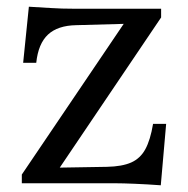

<svg xmlns="http://www.w3.org/2000/svg" viewBox="-20 -546 559 572"><path d="M459 6Q418 3 381.5 1.5Q345 0 325 0H45V-26L377 -517L389 -476L207 -471Q152 -470 123 -443Q94 -416 88 -359H49L66 -526Q102 -524 132.5 -522Q163 -520 200 -520H460V-494L136 -14L121 -46L299 -49Q344 -50 371 -62Q398 -74 413 -101.5Q428 -129 436 -177H475Z"/></svg>

Font: Hedvig Letters Serif
Style: Regular
Weight: 400
Designer: Alexander Örn & Tor Weibull
Foundry: Kanon Foundry
Version: Version 1.000